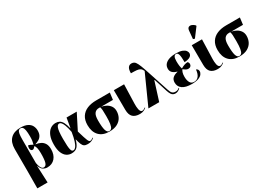

<svg xmlns="http://www.w3.org/2000/svg" viewBox="-1 -1857 4304 3112"><g transform="rotate(-30 2151.5 -301.0)"><path d="M63 222 65 -105 64 -512Q64 -636 129 -702Q194 -768 314 -768Q398 -768 447 -742.5Q496 -717 516.5 -675.5Q537 -634 537 -587Q537 -533 518 -499Q499 -465 466.5 -445.5Q434 -426 396 -414V-411Q446 -405 486 -384.5Q526 -364 550 -324Q574 -284 574 -217Q574 -114 520.5 -52Q467 10 374 10Q336 10 299.5 -12Q263 -34 243 -98H241L255 222ZM324 -19Q365 -19 381.5 -69.5Q398 -120 398 -242Q398 -305 389 -341.5Q380 -378 364 -396Q354 -384 340 -370.5Q326 -357 313 -357Q295 -356 283 -369Q271 -382 271 -410Q271 -420 273.5 -433Q276 -446 285 -458Q298 -455 320.5 -444.5Q343 -434 363 -422Q372 -452 377 -485Q382 -518 382 -566Q382 -639 374.5 -681Q367 -723 352 -740.5Q337 -758 314 -758Q290 -758 275.5 -743Q261 -728 254.5 -689Q248 -650 248 -579V-145Q258 -91 271 -64Q284 -37 297.5 -28Q311 -19 324 -19Z M829 10Q781 10 740 -17Q699 -44 674 -102.5Q649 -161 649 -257Q649 -356 675.5 -420.5Q702 -485 746.5 -517Q791 -549 847 -549Q886 -549 917 -532.5Q948 -516 971.5 -473.5Q995 -431 1013 -354H1016L1047 -536H1238L1092 -248Q1114 -171 1129 -125Q1144 -79 1154 -55.5Q1164 -32 1173 -24Q1182 -16 1193 -16Q1217 -16 1249 -43L1254 -35Q1234 -17 1205 -3.5Q1176 10 1133 10Q1091 10 1067.5 -4.5Q1044 -19 1029.5 -55Q1015 -91 999 -154H997Q977 -74 940.5 -32Q904 10 829 10ZM879 -19Q901 -19 923.5 -45.5Q946 -72 966 -132Q986 -192 1002 -293Q985 -382 966 -429.5Q947 -477 929 -494.5Q911 -512 895 -512Q881 -512 868 -502.5Q855 -493 845 -467Q835 -441 829.5 -392Q824 -343 824 -264Q824 -184 827.5 -135Q831 -86 838 -61Q845 -36 855 -27.5Q865 -19 879 -19Z M1537 10Q1413 10 1346 -61Q1279 -132 1279 -258Q1279 -352 1319.5 -414Q1360 -476 1432.5 -506Q1505 -536 1602 -536H1857L1841 -407H1621Q1671 -397 1712.5 -373.5Q1754 -350 1778.5 -312.5Q1803 -275 1803 -224Q1803 -161 1775.5 -108Q1748 -55 1689 -22.5Q1630 10 1537 10ZM1539 1Q1565 1 1582 -19.5Q1599 -40 1607.5 -90.5Q1616 -141 1616 -233Q1616 -306 1613.5 -344.5Q1611 -383 1602 -407H1576Q1524 -407 1494.5 -369Q1465 -331 1465 -239Q1465 -111 1482.5 -55Q1500 1 1539 1Z M2108 10Q2024 10 1979.5 -31.5Q1935 -73 1934 -167L1932 -536H2124L2113 -173Q2113 -150 2114 -123Q2115 -96 2120.5 -71.5Q2126 -47 2137 -31.5Q2148 -16 2167 -16Q2183 -16 2197.5 -24.5Q2212 -33 2225 -43L2230 -35Q2213 -20 2183 -5Q2153 10 2108 10Z M2270 0 2521 -557Q2505 -594 2481 -610.5Q2457 -627 2416 -631Q2375 -635 2309 -635Q2309 -706 2331.5 -738Q2354 -770 2395 -770Q2425 -770 2446.5 -755Q2468 -740 2489 -697.5Q2510 -655 2538 -573L2691 -109Q2708 -54 2730.5 -34.5Q2753 -15 2787 -15Q2817 -15 2833.5 -24.5Q2850 -34 2861 -43L2866 -35Q2852 -18 2827 -4Q2802 10 2776 10Q2752 10 2733 1.5Q2714 -7 2698 -31Q2682 -55 2667 -101L2589 -349H2582L2472 0Z M3079 10Q2964 10 2905.5 -32Q2847 -74 2847 -149Q2847 -205 2881.5 -235.5Q2916 -266 2974 -278V-283Q2922 -296 2892.5 -324.5Q2863 -353 2863 -400Q2863 -470 2925 -510Q2987 -550 3099 -550Q3174 -550 3216.5 -533Q3259 -516 3276.5 -491.5Q3294 -467 3294 -443Q3294 -424 3282.5 -405Q3271 -386 3240.5 -373Q3210 -360 3153 -356Q3153 -458 3140.5 -499.5Q3128 -541 3098 -541Q3074 -541 3059.5 -517Q3045 -493 3045 -435Q3045 -335 3065 -289Q3094 -308 3129.5 -320.5Q3165 -333 3193 -333Q3214 -316 3214 -287Q3214 -264 3197.5 -248Q3181 -232 3153 -232Q3129 -232 3107.5 -245Q3086 -258 3064 -275Q3050 -255 3041 -226.5Q3032 -198 3032 -152Q3032 -86 3055 -44Q3078 -2 3130 -2Q3185 -2 3216 -44.5Q3247 -87 3253 -161Q3273 -155 3282.5 -140Q3292 -125 3292 -107Q3292 -79 3271.5 -52Q3251 -25 3204.5 -7.5Q3158 10 3079 10Z M3566 10Q3482 10 3437.5 -31.5Q3393 -73 3392 -167L3390 -536H3582L3571 -173Q3571 -150 3572 -123Q3573 -96 3578.5 -71.5Q3584 -47 3595 -31.5Q3606 -16 3625 -16Q3641 -16 3655.5 -24.5Q3670 -33 3683 -43L3688 -35Q3671 -20 3641 -5Q3611 10 3566 10ZM3488 -602 3457 -612 3471 -762Q3475 -805 3498.5 -817.5Q3522 -830 3553.5 -819Q3585 -808 3612 -779V-767Z M3971 10Q3847 10 3780 -61Q3713 -132 3713 -258Q3713 -352 3753.5 -414Q3794 -476 3866.5 -506Q3939 -536 4036 -536H4291L4275 -407H4055Q4105 -397 4146.5 -373.5Q4188 -350 4212.5 -312.5Q4237 -275 4237 -224Q4237 -161 4209.5 -108Q4182 -55 4123 -22.5Q4064 10 3971 10ZM3973 1Q3999 1 4016 -19.5Q4033 -40 4041.5 -90.5Q4050 -141 4050 -233Q4050 -306 4047.5 -344.5Q4045 -383 4036 -407H4010Q3958 -407 3928.5 -369Q3899 -331 3899 -239Q3899 -111 3916.5 -55Q3934 1 3973 1Z"/></g></svg>

Font: Noto Serif Display SemiCondensed Black
Style: Regular
Weight: 900
Width: 4
Designer: Monotype Design Team
Foundry: Monotype Imaging Inc.
Version: Version 2.009